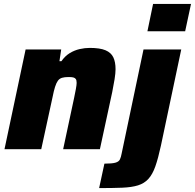

<svg xmlns="http://www.w3.org/2000/svg" viewBox="-20 -763 997 982"><path d="M3 0 111 -510H293L284 -450H294Q313 -477 337 -491.5Q361 -506 387.5 -512Q414 -518 439 -518Q491 -518 519.5 -506Q548 -494 559.5 -470Q571 -446 571 -409Q571 -389 566 -357.5Q561 -326 554 -292L491 0H303L359 -262Q364 -286 368 -307.5Q372 -329 372 -339Q372 -353 367.5 -359Q363 -365 354.5 -367Q346 -369 331 -369Q310 -369 297 -365Q284 -361 276 -350Q268 -339 261.5 -318.5Q255 -298 249 -267L191 0ZM734 -603 763 -743H957L927 -603ZM487 199 514 74Q553 74 570.5 69Q588 64 593.5 52Q599 40 602 23L714 -510H907L803 -18Q789 47 774.5 88Q760 129 739 152Q718 175 686 185Q654 195 605.5 197Q557 199 487 199Z"/></svg>

Font: Saira Thin ExtraBold
Style: Italic
Weight: 800
Italic angle: -12°
Version: Version 1.101